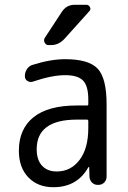

<svg xmlns="http://www.w3.org/2000/svg" viewBox="-20 -780 540 810"><path d="M304.7 -275.4Q134.8 -275.4 134.8 -150.4Q134.8 -105.5 157.2 -81.1Q179.7 -56.6 219.7 -56.6Q278.3 -56.6 315.4 -105Q352.5 -153.3 352.5 -240.2V-269.5Q352.5 -274.4 347.7 -275.4ZM205.1 9.8Q139.6 9.8 99.6 -31.7Q59.6 -73.2 59.6 -144.5Q59.6 -235.4 121.1 -285.2Q182.6 -335 304.7 -335H347.7Q352.5 -335 352.5 -339.8V-360.4Q352.5 -417 330.6 -439.9Q308.6 -462.9 254.9 -462.9Q199.2 -462.9 118.2 -435.5Q106.4 -431.6 95.7 -438.5Q85 -445.3 85 -458V-460Q85 -475.6 94.2 -489.3Q103.5 -502.9 119.1 -506.8Q193.4 -530.3 254.9 -530.3Q354.5 -530.3 392.1 -490.2Q429.7 -450.2 429.7 -339.8V-35.2Q429.7 -20.5 419.9 -10.3Q410.2 0 394.5 0H392.6Q377.9 0 368.2 -9.8Q358.4 -19.5 357.4 -35.2L356.4 -74.2Q356.4 -75.2 355.5 -75.2Q353.5 -75.2 352.5 -74.2Q305.7 9.8 205.1 9.8ZM294.9 -759.8H344.7Q354.5 -759.8 359.4 -750Q364.3 -740.2 357.4 -733.4L252.9 -617.2Q228.5 -589.8 195.3 -589.8H184.6Q173.8 -589.8 168.5 -600.1Q163.1 -610.4 168.9 -620.1L241.2 -730.5Q260.7 -759.8 294.9 -759.8Z"/></svg>

Font: Rounded-L Mgen+ 2m regular
Style: Regular
Weight: 400
Designer: [Source Han Sans]
Ryoko NISHIZUKA  (kana & ideographs); Paul D. Hunt (Latin, Greek & Cyrillic); Wenlong ZHANG  (bopomofo
Version: Version 1.059.20150602